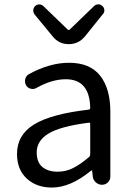

<svg xmlns="http://www.w3.org/2000/svg" viewBox="-20 -843 603 876"><path d="M216.8 12.7Q146.5 12.7 102.1 -28.3Q57.6 -69.3 57.6 -140.6Q57.6 -227.5 135.7 -275.4Q213.9 -323.2 384.8 -342.8Q391.6 -343.8 391.6 -351.6Q388.7 -481.4 280.3 -481.4Q216.8 -481.4 147.5 -442.4Q134.8 -434.6 120.6 -438Q106.4 -441.4 98.6 -454.1Q91.8 -467.8 95.2 -482.4Q98.6 -497.1 112.3 -504.9Q207 -556.6 294.9 -556.6Q390.6 -556.6 437 -497.6Q483.4 -438.5 483.4 -334V-37.1Q483.4 -21.5 472.2 -10.7Q460.9 0 445.3 0Q429.7 0 417.5 -10.7Q405.3 -21.5 403.3 -37.1L400.4 -63.5Q400.4 -65.4 398.9 -65.4Q397.5 -65.4 395.5 -64.5Q301.8 12.7 216.8 12.7ZM243.2 -59.6Q280.3 -59.6 313.5 -76.2Q346.7 -92.8 386.7 -127Q391.6 -131.8 391.6 -139.6V-276.4Q391.6 -284.2 384.8 -283.2Q255.9 -266.6 201.7 -233.9Q147.5 -201.2 147.5 -147.5Q147.5 -102.5 173.3 -81.1Q199.2 -59.6 243.2 -59.6ZM219.7 -677.7 137.7 -777.3Q131.8 -785.2 131.8 -794.9Q131.8 -807.6 140.6 -815.4Q148.4 -823.2 159.7 -822.8Q170.9 -822.3 178.7 -814.5L290 -707Q291 -706.1 293 -706.1Q294.9 -706.1 296.9 -707L409.2 -815.4Q417 -823.2 428.7 -823.2Q439.5 -823.2 447.3 -815.4Q456.1 -807.6 456.1 -794.9Q456.1 -785.2 449.2 -778.3L368.2 -677.7Q338.9 -641.6 293.5 -641.6Q248 -641.6 219.7 -677.7Z"/></svg>

Font: Gen Jyuu Gothic Regular
Style: Regular
Weight: 400
Designer: [Source Han Sans]
Ryoko NISHIZUKA  (kana & ideographs); Paul D. Hunt (Latin, Greek & Cyrillic); Wenlong ZHANG  (bopomofo
Version: Version 1.002.20150607